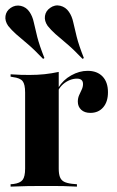

<svg xmlns="http://www.w3.org/2000/svg" viewBox="-20 -694 434 714"><path d="M135.5 -2.4Q109.7 -2.4 83.1 -2Q56.5 -1.6 19.4 0V-8.9L29.8 -9.7Q54.8 -12.9 64.1 -25Q73.4 -37.1 73.4 -66.9V-208.9H198.4V-66.9Q198.4 -47.6 202.8 -35.9Q207.3 -24.2 217.7 -18.5Q228.2 -12.9 247.6 -10.5L266.1 -8.9V0Q238.7 -1.6 216.1 -2Q193.5 -2.4 174.6 -2.4Q155.6 -2.4 135.5 -2.4ZM73.4 -208.9V-350Q73.4 -380.6 64.1 -392.3Q54.8 -404 28.2 -407.3L19.4 -408.9V-417.7Q41.1 -416.1 57.7 -415.7Q74.2 -415.3 90.3 -415.3Q119.4 -415.3 146 -418.1Q172.6 -421 198.4 -426.6V-417.7V-208.9ZM316.1 -274.2Q294.4 -274.2 281.9 -285.9Q269.4 -297.6 269.4 -316.1Q269.4 -329 274.2 -339.9Q279 -350.8 283.9 -360.9Q288.7 -371 288.7 -381.5Q288.7 -401.6 266.1 -401.6Q253.2 -401.6 239.9 -396.4Q226.6 -391.1 215.3 -381.5Q204 -371.8 196.8 -358.1V-367.7Q214.5 -396.8 244.8 -413.7Q275 -430.6 305.6 -430.6Q341.1 -430.6 361.3 -409.7Q381.5 -388.7 381.5 -350.8Q381.5 -315.3 363.7 -294.8Q346 -274.2 316.1 -274.2ZM140.3 -475Q106.5 -510.5 81.5 -531.5Q56.5 -552.4 39.5 -567.3Q22.6 -582.3 10.5 -597.6Q-2.4 -616.1 0.4 -634.7Q3.2 -653.2 19.4 -664.5Q37.1 -676.6 57.3 -672.2Q77.4 -667.7 89.5 -650Q100.8 -633.9 105.6 -611.3Q110.5 -588.7 118.5 -556.9Q126.6 -525 145.2 -478.2ZM287.1 -475Q253.2 -510.5 228.2 -531.5Q203.2 -552.4 186.3 -567.3Q169.4 -582.3 157.3 -597.6Q144.4 -616.1 147.2 -634.7Q150 -653.2 166.1 -664.5Q183.9 -677.4 204 -672.6Q224.2 -667.7 236.3 -650Q247.6 -633.9 252.4 -611.3Q257.3 -588.7 265.3 -556.9Q273.4 -525 291.9 -478.2Z"/></svg>

Font: Playfair 144pt SemiCondensed ExtraBold
Style: Regular
Weight: 800
Width: 4
Designer: Claus Eggers Sørensen
Foundry: Claus Eggers Sørensen
Version: Version 2.203